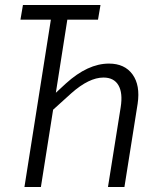

<svg xmlns="http://www.w3.org/2000/svg" viewBox="-20 -750 640 770"><path d="M78 0 184 -671H62L72 -730H383L373 -671H250L204 -378L244 -415Q332 -495 417 -495Q480 -495 511.5 -451.5Q543 -408 532 -334L479 0H413L464 -320Q473 -377 455 -408Q437 -439 395 -439Q337 -439 266 -376L193 -310L144 0Z"/></svg>

Font: NKDuy Mono ExtraLight
Style: Italic
Weight: 200
Italic angle: -9°
Monospace: yes
Designer: NKDuy
Foundry: NKDuy
Version: Version 2.251; ttfautohint (v1.8.4.7-5d5b)